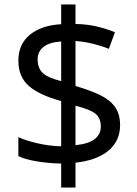

<svg xmlns="http://www.w3.org/2000/svg" viewBox="-20 -779 612 857"><path d="M253 -49Q198 -50 146 -58.5Q94 -67 62 -82V-167Q96 -151 149 -139Q202 -127 253 -126V-328Q154 -355 108 -396Q62 -437 62 -508Q62 -582 113.5 -624Q165 -666 253 -671V-759H317V-672Q370 -671 413.5 -660.5Q457 -650 493 -635L466 -561Q434 -574 395.5 -583.5Q357 -593 317 -596V-395Q383 -376 427 -354.5Q471 -333 493.5 -301.5Q516 -270 516 -220Q516 -150 464 -106.5Q412 -63 317 -53V58H253ZM253 -594Q199 -590 173.5 -569Q148 -548 148 -515Q148 -475 170.5 -453.5Q193 -432 253 -417ZM317 -131Q376 -137 403 -158.5Q430 -180 430 -214Q430 -252 406 -271.5Q382 -291 317 -307Z"/></svg>

Font: Noto Sans Symbols 2
Style: Regular
Weight: 400
Designer: Monotype Design Team
Foundry: Monotype Imaging Inc.
Version: Version 2.008; ttfautohint (v1.8.4.7-5d5b)